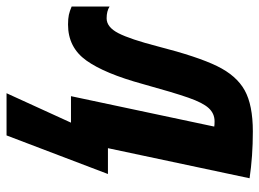

<svg xmlns="http://www.w3.org/2000/svg" viewBox="-166 -473 793 587"><g transform="rotate(90 230.5 -179.5)"><path d="M312 0H231L324 -438Q319 -439 308 -439Q284 -439 267.5 -421Q251 -403 235.5 -358.5Q220 -314 194 -220Q162 -103 122 -47Q82 9 12 9Q-6 9 -17.5 6.5Q-29 4 -43 -2V-118Q-29 -109 -7 -109Q20 -109 38.5 -145Q57 -181 79 -266Q110 -387 139 -446.5Q168 -506 213 -531Q258 -556 339 -556Q415 -556 482 -546L390 -113H469L351 197H222Z"/></g></svg>

Font: Noto Sans Display Ex Bold Cond
Style: Italic
Weight: 800
Width: 3
Italic angle: -12°
Designer: Monotype Design team
Foundry: Monotype Imaging Inc.
Version: Version 1.000